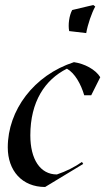

<svg xmlns="http://www.w3.org/2000/svg" viewBox="-20 -732 420 766"><path d="M160 14 312 -78 307 -86C279 -66 243 -48 207 -36C140 -36 101 -97 101 -192C101 -326 159 -414 247 -458C279 -440 303 -396 316 -352H344L380 -424C361 -455 317 -478 275 -484C115 -432 11 -292 11 -144C11 -51 68 14 160 14ZM256 -608 324 -600C330 -635 346 -681 360 -706L352 -712L268 -692C256 -670 251 -633 256 -608Z"/></svg>

Font: Mazius Display Extra italic
Style: Regular
Weight: 400
Italic angle: -17°
Designer: Alberto Casagrande & Collletttivo
Foundry: Collletttivo
Version: Version 2.000;Glyphs 3.2 (3217)